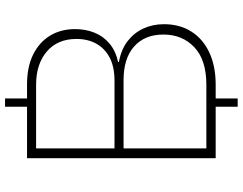

<svg xmlns="http://www.w3.org/2000/svg" viewBox="-118 -736 939 742"><g transform="rotate(-90 351.0 -364.5)"><path d="M111 0V-729H396Q464 -729 511.5 -705.5Q559 -682 584.5 -640.5Q610 -599 610 -543Q610 -503 596.5 -469Q583 -435 555 -411Q527 -387 483 -377V-374Q532 -365 564 -340Q596 -315 612.5 -279Q629 -243 629 -200Q629 -139 600.5 -94Q572 -49 519.5 -24.5Q467 0 395 0ZM149 -36H395Q491 -36 540 -82.5Q589 -129 589 -202Q589 -274 543 -315Q497 -356 413 -356H149ZM149 -391H411Q464 -391 499.5 -409.5Q535 -428 553.5 -461Q572 -494 572 -538Q572 -611 523.5 -652.5Q475 -694 395 -694H149ZM310 85V-22H342V85ZM310 -714V-814H342V-714Z"/></g></svg>

Font: Mona Sans ExtraLight
Style: Regular
Weight: 200
Designer: Deni Anggara
Foundry: GitHub
Version: Version 2.000